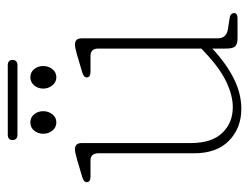

<svg xmlns="http://www.w3.org/2000/svg" viewBox="-95 -551 656 506"><g transform="rotate(-90 233.0 -298.0)"><path d="M82 -115V-366.5Q82 -387.5 63 -387.5H20.5Q6 -387.5 6 -397.5Q6 -405.5 20 -409.5L67.5 -423.5Q85 -428.5 92.5 -428.5Q109 -428.5 109 -410.5V-122.5Q109 -68.5 135.5 -40.5Q162 -12.5 203.5 -12.5Q234.5 -12.5 270.8 -29.8Q307 -47 348.5 -86.5L358 -95.5V-366.5Q358 -387.5 339 -387.5H296.5Q282 -387.5 282 -397.5Q282 -405.5 296 -409.5L343.5 -423.5Q361 -428.5 368.5 -428.5Q385 -428.5 385 -410.5V-52Q385 -28.5 411 -25L437.5 -21Q451.5 -19 451.5 -9Q451.5 0 437.5 0H385.5Q370 0 364 -6Q358 -12 358 -30V-66.5Q319 -30 279.2 -10Q239.5 10 199.5 10Q148.5 10 115.2 -22.5Q82 -55 82 -115ZM163.5 -477.5Q150 -477.5 141.8 -488Q133.5 -498.5 133.5 -512Q133.5 -526 141.8 -536Q150 -546 163.5 -546Q176.5 -546 184.8 -536Q193 -526 193 -512Q193 -498.5 184.8 -488Q176.5 -477.5 163.5 -477.5ZM282.5 -477.5Q269.5 -477.5 261 -488Q252.5 -498.5 252.5 -512Q252.5 -526 261 -536Q269.5 -546 282.5 -546Q295.5 -546 303.8 -536Q312 -526 312 -512Q312 -498.5 303.8 -488Q295.5 -477.5 282.5 -477.5ZM117 -593Q117 -605.5 131 -605.5H314Q328 -605.5 328 -593Q328 -580 314 -580H131Q117 -580 117 -593Z"/></g></svg>

Font: Fraunces 144pt SuperSoft Thin
Style: Regular
Weight: 100
Version: Version 1.000;[0bf87f6ff]